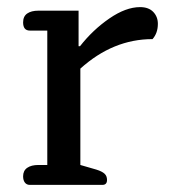

<svg xmlns="http://www.w3.org/2000/svg" viewBox="-20 -520 474 540"><path d="M45 -24Q45 -40 56.5 -48Q68 -56 88 -56H113V-434H64Q45 -434 45 -457Q45 -474 56.5 -482Q68 -490 88 -490H201V-390H205Q241 -436 287.5 -468Q334 -500 374 -500Q398 -500 411 -486.5Q424 -473 424 -453Q424 -427 409 -410Q298 -410 206 -327V-56L251 -43Q267 -38 274 -31.5Q281 -25 281 -14Q281 0 268 0H64Q55 0 50 -6.5Q45 -13 45 -24Z"/></svg>

Font: Maitree Medium
Style: Regular
Weight: 500
Designer: CadsonDemak Team
Foundry: CadsonDemak
Version: Version 1.000